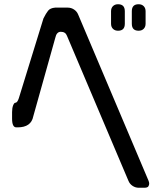

<svg xmlns="http://www.w3.org/2000/svg" viewBox="-20 -783 768 906"><path d="M185 -696 69 -320Q62 -298 52 -298Q47 -298 42 -286Q37 -273 37 -254V-223Q37 -182 57 -182H63Q127 -182 137 -234L241 -605Q247 -633 267 -633Q289 -633 296 -614L586 70Q592 85 605.5 94Q619 103 635 103H660Q676 103 680 96.5Q684 90 684 84Q684 77 681 70L349 -714Q343 -729 329.5 -738Q316 -747 300 -747H240Q217 -745 207 -732.5Q197 -720 185 -696ZM634 -638Q649 -638 658 -647Q667 -656 667 -671V-730Q667 -745 658 -754Q649 -763 634 -763Q602 -763 602 -730V-671Q602 -638 634 -638ZM537 -638Q569 -638 569 -671V-730Q569 -763 537 -763Q522 -763 513 -754Q504 -745 504 -730V-671Q504 -656 513 -647Q522 -638 537 -638Z"/></svg>

Font: WDXL Lubrifont JP N
Style: Regular
Weight: 400
Designer: [WDXL Lubrifont] Copyright 2020-2022 (c) NightFurySL2001, Skr-ZERO; [ZCOOL QingKe HuangYou] Copyright 2018-2022 (c) The 
Version: Version 2.001;hotconv 1.1.1;makeotfexe 2.6.0